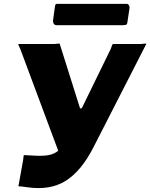

<svg xmlns="http://www.w3.org/2000/svg" viewBox="-20 -971 781 999"><path d="M76 -3 100 -136Q102 -148 102.5 -156Q103 -164 105 -164L145 -162Q197 -158 230.5 -163.5Q264 -169 287 -190Q310 -211 329 -251L556 -716Q560 -727 563 -735Q566 -743 569 -742H712Q725 -743 732.5 -744Q740 -745 741 -742L467 -206Q404 -82 322.5 -30.5Q241 21 120 3L105 1Q93 -1 84.5 -1Q76 -1 76 -3ZM294 -157 86 -715Q81 -726 77.5 -733.5Q74 -741 76 -742H262Q275 -743 282.5 -744Q290 -745 291 -742L395 -412Q397 -406 400.5 -406Q404 -406 408 -413L453 -401ZM654 -930 643 -856Q642 -845 637 -842.5Q632 -840 619 -840H276Q264 -840 259.5 -847.5Q255 -855 256 -865L266 -938Q268 -947 270 -949Q272 -951 278 -951H639Q646 -951 650.5 -944Q655 -937 654 -930Z"/></svg>

Font: Libre Franklin ExtraBold
Style: Italic
Weight: 800
Italic angle: -8°
Designer: Pablo Impallari, Rodrigo Fuenzalida, Nhung Nguyen
Foundry: Impallari Type
Version: Version 3.000